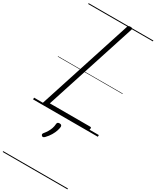

<svg xmlns="http://www.w3.org/2000/svg" viewBox="-413 -1230 1583 1944"><g transform="rotate(30 378.5 -257.5)"><path d="M125 0Q96 0 104 -23L456 -1111Q459 -1121 465.5 -1125.5Q472 -1130 487 -1130Q502 -1130 508 -1125.5Q514 -1121 510 -1110L167 -50H638Q649 -50 651 -44Q653 -38 650 -25Q646 -12 640 -6Q634 0 624 0ZM264 276Q256 269 255 262Q254 255 260 246Q280 222 293.5 199.5Q307 177 315.5 153Q324 129 326 99Q327 86 334.5 81Q342 76 355 76Q369 76 375.5 82.5Q382 89 382 101Q381 119 372 147Q363 175 344.5 206.5Q326 238 297 268Q289 276 280.5 279.5Q272 283 264 276ZM0 605H757V615H0ZM0 -20H757V0H0ZM0 -505H757V-500H0ZM0 -1125H757V-1115H0Z"/></g></svg>

Font: Playwrite CU Guides
Style: Regular
Weight: 400
Designer: Veronika Burian, José Scaglione
Foundry: TypeTogether
Version: Version 1.003